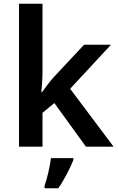

<svg xmlns="http://www.w3.org/2000/svg" viewBox="-20 -780 628 1021"><path d="M206 -399V-760H81V0H206V-180L269 -232L437 0H584L353 -308L570 -542H427L267 -371C245 -347 220 -313 203 -289H200C203 -324 206 -365 206 -399ZM370 71V61H251C246 104 230 172 217 208V221H290C324 172 354 112 370 71Z"/></svg>

Font: Noto Sans Gunjala Gondi Semibold
Style: Regular
Weight: 400
Designer: Ek Type
Foundry: Ek Type
Version: Version 1.004